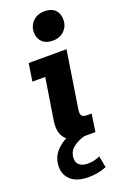

<svg xmlns="http://www.w3.org/2000/svg" viewBox="-151 -644 566 875"><g transform="rotate(-20 132.0 -207.0)"><path d="M156.9 0Q97.7 0 73.4 -29.3Q49.1 -58.6 57.6 -114.4L89.5 -314.5H26.9L40.2 -400H223.7L180.8 -125.7Q177 -104.5 182.9 -95Q188.8 -85.5 208.5 -85.5H231.1L218.3 0ZM179.1 -457.8Q146.5 -457.8 128.2 -475.7Q109.9 -493.7 109.9 -522.8Q109.9 -554.2 131.6 -575.7Q153.3 -597.1 188.2 -597.1Q221.1 -597.1 238.8 -579.7Q256.5 -562.2 256.5 -532.4Q256.5 -500.4 235.2 -479.1Q214 -457.8 179.1 -457.8ZM121.4 182.5Q64 182.5 35.6 157.1Q7.2 131.7 7.2 93.1Q7.2 42.6 44.1 8.7Q81 -25.2 134.5 -37.2L165.4 0Q133 8 108.4 27.4Q83.8 46.9 83.8 80Q83.8 101.3 98.5 112.3Q113.3 123.2 136.5 123.2Q153.3 123.2 166.9 120.2Q180.5 117.2 196.8 110.2L207.3 166Q183 175.3 162.1 178.9Q141.2 182.5 121.4 182.5Z"/></g></svg>

Font: Rokkitt SemiBold
Style: Italic
Weight: 600
Italic angle: -9°
Designer: Vernon Adams
Foundry: Vernon Adams
Version: Version 3.103